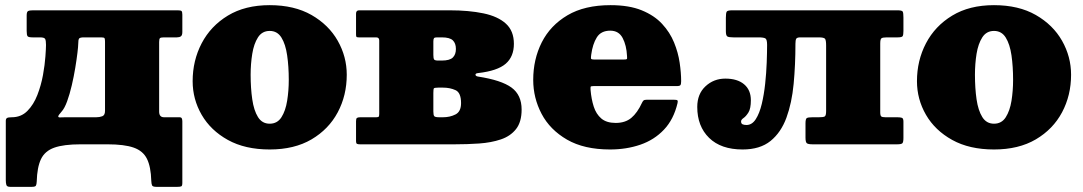

<svg xmlns="http://www.w3.org/2000/svg" viewBox="-20 -560 4201 745"><path d="M597.5 -397V-127Q597.5 -105 616.5 -105H676.5Q683.5 -105 685.5 -100.5Q687.5 -96 687.5 -89V149.5Q687.5 160.5 683.8 162.8Q680 165 668.5 165H586.5Q572.5 165 570 159.2Q567.5 153.5 567 141.5Q565.5 87 550.2 56.2Q535 25.5 498.8 12.8Q462.5 0 397.5 0H292.5Q227 0 190.5 13Q154 26 139 57.5Q124 89 122.5 144.5Q122 156 119.2 160.5Q116.5 165 103.5 165H19.5Q7 165 4.8 157.8Q2.5 150.5 2.5 139.5V-91Q2.5 -99 7 -102Q11.5 -105 25.5 -105Q62 -105 86.2 -129.5Q110.5 -154 125 -191.5Q139.5 -229 146.8 -269Q154 -309 156.2 -341Q158.5 -373 158.5 -385.5Q158.5 -402.5 155.2 -408.8Q152 -415 135 -415H106Q90.5 -415 87 -419.5Q83.5 -424 83.5 -440V-500Q83.5 -514.5 89.2 -517.2Q95 -520 108.5 -520H669.5Q681 -520 684.2 -517.2Q687.5 -514.5 687.5 -503V-436Q687.5 -423 681.8 -419Q676 -415 666.5 -415H616.5Q604.5 -415 601 -412.2Q597.5 -409.5 597.5 -397ZM306 -415Q290 -415 286.8 -410.2Q283.5 -405.5 283.5 -389Q283.5 -380.5 280.5 -355.2Q277.5 -330 272 -296.5Q266.5 -263 258.5 -228.8Q250.5 -194.5 240.5 -167Q230.5 -139.5 219 -127Q206 -112.5 206 -108.2Q206 -104 214 -104.5Q222 -105 233 -105H353.5Q366.5 -105 377 -109Q387.5 -113 387.5 -130V-398Q387.5 -408 385.8 -411.5Q384 -415 372.5 -415Z M727.5 -245Q727.5 -325 762.5 -392Q797.5 -459 864.2 -499.5Q931 -540 1026.5 -540Q1122 -540 1188.8 -501.8Q1255.5 -463.5 1290.5 -401.8Q1325.5 -340 1325.5 -270Q1325.5 -190 1290.5 -124.2Q1255.5 -58.5 1188.8 -19.2Q1122 20 1026.5 20Q931 20 864.2 -17Q797.5 -54 762.5 -114.5Q727.5 -175 727.5 -245ZM952.5 -270Q952.5 -218 958.8 -174.8Q965 -131.5 981 -105.8Q997 -80 1026.5 -80Q1056 -80 1072 -105Q1088 -130 1094.2 -169Q1100.5 -208 1100.5 -250Q1100.5 -302 1094.2 -345.2Q1088 -388.5 1072 -414.2Q1056 -440 1026.5 -440Q997 -440 981 -415Q965 -390 958.8 -351Q952.5 -312 952.5 -270Z M1439.5 -415H1372Q1364.5 -415 1363 -417.2Q1361.5 -419.5 1361.5 -427V-507Q1361.5 -520 1373.5 -520H1724Q1799.5 -520 1855.8 -508.2Q1912 -496.5 1943 -468.2Q1974 -440 1974 -390Q1974 -340 1942 -312.5Q1910 -285 1835.5 -276.5Q1824.5 -275.5 1825 -270Q1825.5 -264.5 1834.5 -263Q1925.5 -249 1964.8 -220.2Q2004 -191.5 2004 -135Q2004 -86.5 1982.2 -59Q1960.5 -31.5 1923.2 -19Q1886 -6.5 1839.5 -3.2Q1793 0 1744 0H1377Q1368.5 0 1365 -2Q1361.5 -4 1361.5 -12V-90Q1361.5 -100 1365.2 -102.5Q1369 -105 1378 -105H1440Q1448.5 -105 1450 -108Q1451.5 -111 1451.5 -119V-403Q1451.5 -415 1439.5 -415ZM1661.5 -399V-347Q1661.5 -333.5 1664.5 -329.2Q1667.5 -325 1680.5 -325H1694Q1725 -325 1737 -336.8Q1749 -348.5 1749 -370Q1749 -392 1737 -403.5Q1725 -415 1694 -415H1675.5Q1666.5 -415 1664 -411.8Q1661.5 -408.5 1661.5 -399ZM1661.5 -199V-127.5Q1661.5 -113 1665.2 -109Q1669 -105 1684.5 -105H1699Q1726 -105 1747.5 -116Q1769 -127 1769 -160Q1769 -200.5 1747.5 -210.2Q1726 -220 1699 -220H1680.5Q1665.5 -220 1663.5 -217Q1661.5 -214 1661.5 -199Z M2049 -250Q2049 -330 2082.2 -395.8Q2115.5 -461.5 2182 -500.8Q2248.5 -540 2349 -540Q2421 -540 2470 -520Q2519 -500 2549.2 -467.2Q2579.5 -434.5 2595.5 -395.2Q2611.5 -356 2617.2 -316.8Q2623 -277.5 2623 -245Q2623 -233.5 2620.2 -229.8Q2617.5 -226 2606 -226H2283Q2272.5 -226 2271.8 -223.2Q2271 -220.5 2271.5 -211Q2274.5 -175.5 2283.8 -146.5Q2293 -117.5 2313.2 -100.2Q2333.5 -83 2369 -83Q2406 -83 2429.5 -102.5Q2453 -122 2471 -161Q2473.5 -166.5 2476.8 -169.8Q2480 -173 2489 -173H2595Q2605.5 -173 2608.2 -170.8Q2611 -168.5 2609 -160Q2594 -96.5 2556.2 -56.8Q2518.5 -17 2464.5 1.5Q2410.5 20 2347 20Q2246.5 20 2180.2 -18.2Q2114 -56.5 2081.5 -118.2Q2049 -180 2049 -250ZM2287 -329H2400Q2410.5 -329 2412.2 -330.8Q2414 -332.5 2413 -342.5Q2411 -384 2396 -412.5Q2381 -441 2348 -441Q2312 -441 2295.8 -415Q2279.5 -389 2274 -347.5Q2272.5 -336.5 2273.2 -332.8Q2274 -329 2287 -329Z M2685.5 -145Q2685.5 -195.5 2717.5 -225.2Q2749.5 -255 2794.5 -255Q2841 -255 2867.2 -233Q2893.5 -211 2893.5 -171Q2893.5 -138.5 2884 -123.5Q2874.5 -108.5 2865 -102Q2855.5 -95.5 2855.5 -89Q2855.5 -80 2861.8 -77.5Q2868 -75 2876.5 -75Q2898 -75 2912.5 -97.5Q2927 -120 2935.8 -156.5Q2944.5 -193 2949 -235Q2953.5 -277 2955 -317Q2956.5 -357 2956.5 -386Q2956.5 -407 2949.8 -411Q2943 -415 2922 -415H2825.5Q2809 -415 2802.8 -418.2Q2796.5 -421.5 2796.5 -439V-491Q2796.5 -509.5 2799.8 -514.8Q2803 -520 2821.5 -520H3462.5Q3480 -520 3482.8 -514.8Q3485.5 -509.5 3485.5 -492V-440Q3485.5 -424.5 3482.5 -419.8Q3479.5 -415 3463.5 -415H3421.5Q3404.5 -415 3400 -411.2Q3395.5 -407.5 3395.5 -391V-124Q3395.5 -111.5 3399.5 -108.2Q3403.5 -105 3415.5 -105H3461.5Q3474 -105 3479.8 -102.8Q3485.5 -100.5 3485.5 -88V-25Q3485.5 -8 3481.2 -4Q3477 0 3460.5 0H3133.5Q3116.5 0 3111 -4Q3105.5 -8 3105.5 -26V-81Q3105.5 -98.5 3110.5 -101.8Q3115.5 -105 3132.5 -105H3157.5Q3175 -105 3180.2 -108.2Q3185.5 -111.5 3185.5 -129V-383Q3185.5 -403.5 3181.5 -409.2Q3177.5 -415 3156.5 -415H3085.5Q3072.5 -415 3069.5 -409.5Q3066.5 -404 3066.5 -390.5Q3066.5 -308.5 3059.5 -234.5Q3052.5 -160.5 3031.5 -103.2Q3010.5 -46 2969.8 -13Q2929 20 2861.5 20Q2777.5 20 2731.5 -25Q2685.5 -70 2685.5 -145Z M3538 -245Q3538 -325 3573 -392Q3608 -459 3674.8 -499.5Q3741.5 -540 3837 -540Q3932.5 -540 3999.2 -501.8Q4066 -463.5 4101 -401.8Q4136 -340 4136 -270Q4136 -190 4101 -124.2Q4066 -58.5 3999.2 -19.2Q3932.5 20 3837 20Q3741.5 20 3674.8 -17Q3608 -54 3573 -114.5Q3538 -175 3538 -245ZM3763 -270Q3763 -218 3769.2 -174.8Q3775.5 -131.5 3791.5 -105.8Q3807.5 -80 3837 -80Q3866.5 -80 3882.5 -105Q3898.5 -130 3904.8 -169Q3911 -208 3911 -250Q3911 -302 3904.8 -345.2Q3898.5 -388.5 3882.5 -414.2Q3866.5 -440 3837 -440Q3807.5 -440 3791.5 -415Q3775.5 -390 3769.2 -351Q3763 -312 3763 -270Z"/></svg>

Font: Besley* Fatface
Style: Regular
Weight: 900
Designer: Owen Earl
Foundry: indestructible type*
Version: Version 3.000; ttfautohint (v1.8.3)